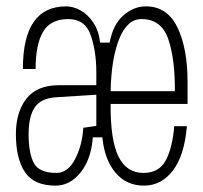

<svg xmlns="http://www.w3.org/2000/svg" viewBox="-20 -572 640 604"><path d="M30 -150Q30 -219 63 -261.5Q96 -304 166 -304H283V-345Q283 -410 265.5 -461Q248 -512 195 -512Q139 -512 115.5 -472Q92 -432 92 -355H52Q52 -454 86 -503Q120 -552 188 -552Q210 -552 233 -539.5Q256 -527 273.5 -501Q291 -475 295 -438H325Q335 -494 367.5 -523Q400 -552 439 -552Q506 -552 538 -486Q570 -420 570 -315V-245H328Q327 -132 352.5 -80Q378 -28 431 -28Q481 -28 502 -68.5Q523 -109 528 -175H568Q560 -82 523.5 -35Q487 12 433 12Q378 12 343.5 -28.5Q309 -69 302 -140H272Q267 -71 233.5 -29.5Q200 12 155 12Q87 12 58.5 -30.5Q30 -73 30 -150ZM242 -170 283 -176V-274L156 -266Q109 -263 89.5 -234.5Q70 -206 70 -150Q70 -90 86.5 -59Q103 -28 157 -28Q194 -28 216.5 -72Q239 -116 242 -170ZM425 -512Q380 -512 355 -449.5Q330 -387 328 -285H530Q531 -385 509.5 -448.5Q488 -512 425 -512Z"/></svg>

Font: Fliege Mono Thin
Style: Regular
Weight: 100
Version: Version 0.020;Glyphs 3.3 (3306)